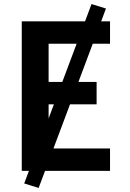

<svg xmlns="http://www.w3.org/2000/svg" viewBox="-20 -840 640 944"><path d="M87 0V-735H521V-625H219V-437H455V-327H219V-110H521V0ZM170 84 99 62 430 -820 501 -798Z"/></svg>

Font: Iosevka Curly XBdEx
Style: Regular
Weight: 800
Width: 7
Monospace: yes
Designer: Belleve Invis
Foundry: Belleve Invis
Version: Version 11.1.0; ttfautohint (v1.8.3)